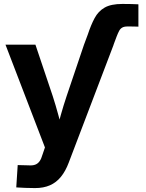

<svg xmlns="http://www.w3.org/2000/svg" viewBox="-20 -749 739 974"><path d="M406.2 -522.5 425.3 -573.7Q441.4 -622.6 460 -657.2Q478.5 -691.9 510.7 -710.4Q543 -729 600.6 -729Q625 -729 646.5 -728.5Q668 -728 682.1 -727.1V-613.8Q672.9 -614.3 657.2 -614.5Q641.6 -614.7 627 -614.7Q609.9 -614.7 600.1 -609.1Q590.3 -603.5 584.5 -592.5Q578.6 -581.5 572.3 -565.4L556.2 -522.5ZM62.5 201.7 69.8 88.4 125 89.8Q145 91.3 158.4 86.4Q171.9 81.5 180.9 68.8Q189.9 56.2 195.8 34.7L208 -1L7.8 -522.5H159.7L247.6 -261.2Q262.7 -214.4 275.6 -166.7Q288.6 -119.1 301.8 -70.8H262.7Q275.4 -119.1 288.8 -166.7Q302.2 -214.4 317.9 -261.2L406.2 -522.5H556.6L328.6 76.2Q312.5 119.1 289.1 147.9Q265.6 176.8 233.4 190.9Q201.2 205.1 157.7 205.1Q133.3 205.1 108.6 204.1Q84 203.1 62.5 201.7Z"/></svg>

Font: Inter 28pt
Style: Bold
Weight: 700
Designer: Rasmus Andersson
Foundry: rsms
Version: Version 4.001;git-66647c0bb